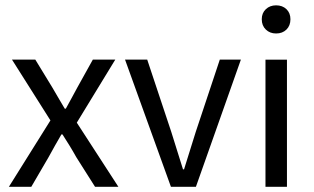

<svg xmlns="http://www.w3.org/2000/svg" viewBox="-20 -714 1199 734"><path d="M14 0 172.8 -253.7 25.8 -486.1H115L180.1 -379.4Q191.3 -359.7 203.5 -339.3Q215.8 -318.9 227.6 -298.5H231.6Q243.1 -318.9 253.9 -339.3Q264.8 -359.7 275.6 -379.4L334.9 -486.1H420.7L273.6 -245.1L432.5 0H343.3L271.7 -113Q259.4 -135.2 245.9 -157.2Q232.3 -179.2 218.8 -200.2H214.8Q202.4 -179.2 190.2 -157.4Q178.1 -135.6 165.6 -113L99.7 0Z M633.4 0 458 -486.1H542.8L634.7 -210Q645.6 -174.8 657.1 -138.4Q668.7 -101.9 679.6 -66.6H683.6Q694.4 -101.9 706 -138.4Q717.5 -174.8 728.4 -210L820.3 -486.1H900.9L729 0Z M994.9 0V-486H1077V0ZM1035.5 -586Q1011.8 -586 996.3 -601Q980.7 -616 980.7 -640.4Q980.7 -664.2 996.3 -678.9Q1011.8 -693.6 1035.5 -693.6Q1059.8 -693.6 1075.1 -678.9Q1090.3 -664.2 1090.3 -640.4Q1090.3 -616 1075.1 -601Q1059.8 -586 1035.5 -586Z"/></svg>

Font: Source Sans 3 Variable
Style: Regular
Weight: 200
Designer: Paul D. Hunt
Foundry: Adobe Systems Incorporated
Version: Version 3.026